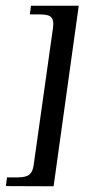

<svg xmlns="http://www.w3.org/2000/svg" viewBox="-25 -554 328 672"><path d="M160.8 -458.6Q163.8 -482.5 154.9 -493Q145.9 -503.5 117.4 -503.5H79.4L83.5 -534H250.6L162.6 98L-4.5 97.3L-0.5 66.8H37.5Q66.1 66.8 78 56.9Q89.9 47 92.9 23.1Z"/></svg>

Font: Genos Thin
Style: Italic
Weight: 100
Italic angle: -8°
Designer: Robert E. Leuschke
Foundry: Robert E. Leuschke
Version: Version 1.010